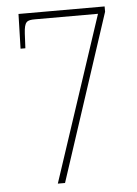

<svg xmlns="http://www.w3.org/2000/svg" viewBox="-52 -755 569 795"><g transform="rotate(-5 232.5 -357.0)"><path d="M156 0H186L413 -692V-714H55L51 -570H71L74 -631C77 -681 87 -686 122 -686H383Z"/></g></svg>

Font: Noto Serif Devanagari Condensed Thin
Style: Regular
Weight: 100
Width: 3
Designer: Universal Thirst, Indian Type Foundry and the Monotype Design Team
Foundry: Monotype Imaging Inc.
Version: Version 2.004